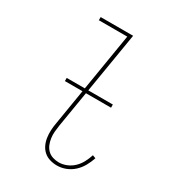

<svg xmlns="http://www.w3.org/2000/svg" viewBox="-180 -838 859 948"><g transform="rotate(30 250.0 -363.5)"><path d="M292 8Q271 8 251 2Q231 -4 216.5 -17Q202 -30 193.5 -48Q185 -66 182 -86.5Q179 -107 180 -128.5Q181 -150 185 -171L275 -717H113V-735H298L204 -168Q201 -149 199.5 -131Q198 -113 200.5 -95Q203 -77 209.5 -61Q216 -45 228 -33Q240 -21 257 -15.5Q274 -10 292 -10Q314 -10 336 -19Q358 -28 375 -44.5Q392 -61 403 -82Q414 -103 421 -125L439 -118Q431 -94 418 -70.5Q405 -47 385.5 -29Q366 -11 341.5 -1.5Q317 8 292 8ZM118 -373V-391H381V-373Z"/></g></svg>

Font: Iosevka Slab Thin
Style: Italic
Weight: 100
Italic angle: -9°
Monospace: yes
Designer: Belleve Invis
Foundry: Belleve Invis
Version: Version 11.1.1; ttfautohint (v1.8.3)